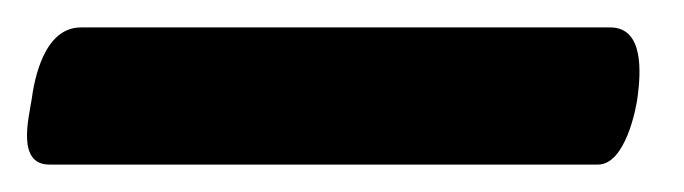

<svg xmlns="http://www.w3.org/2000/svg" viewBox="-33 -13 499 140"><path d="M-10 60C-12 73 -21 107 3 107H403C423 107 431 66 432 57C434 41 437 7 412 7H26C-1 7 -8 45 -10 60Z"/></svg>

Font: Asimov Print
Style: CIt
Weight: 500
Designer: Google
Version: Version 2.000980: 2014